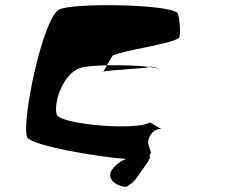

<svg xmlns="http://www.w3.org/2000/svg" viewBox="-20 -586 893 744"><path d="M85 -55C101 -20 375 24 469 30C449 37 423 54 409 80C398 115 436 136 468 138C501 126 524 81 530 74C545 52 553 45 560 27C562 27 563 28 564 28C560 25 557 19 565 5C564 1 558 -16 554 -30C553 -63 581 -90 605 -86L561 -112C517 -80 232 -101 201 -139C185 -177 219 -298 291 -323C311 -329 350 -332 394 -333C404 -350 415 -369 417 -371C466 -393 643 -415 673 -439C683 -448 675 -529 667 -536C635 -570 260 -576 209 -549C145 -515 62 -111 85 -55ZM375 -307C376 -306 380 -307 381 -309C379 -308 374 -308 375 -307ZM381 -309C413 -315 550 -322 554 -325C555 -326 555 -327 556 -327C516 -332 449 -334 394 -333C390 -323 384 -314 381 -309ZM556 -327C576 -324 594 -321 603 -317C592 -322 566 -330 556 -327ZM603 -317 606 -315C605 -316 605 -316 603 -317ZM608 -314C608 -314 606 -315 606 -315C607 -315 608 -314 608 -314ZM564 24C572 26 568 26 564 24Z"/></svg>

Font: Ampere
Style: SCUltExtIta
Weight: 400
Version: Version 1